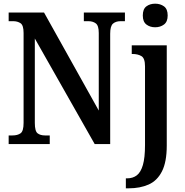

<svg xmlns="http://www.w3.org/2000/svg" viewBox="-20 -782 1004 1042"><path d="M27 0V-47H48Q75 -47 91.5 -58.5Q108 -70 108 -115V-603Q108 -645 91.5 -656Q75 -667 52 -667H27V-714H219L516 -182V-603Q516 -643 500 -655Q484 -667 460 -667H435V-714H658V-667H634Q609 -667 593.5 -654Q578 -641 578 -599V0H494L169 -573V-115Q169 -70 184 -58.5Q199 -47 224 -47H250V0ZM822 -634Q794 -634 774.5 -649Q755 -664 755 -698Q755 -733 774.5 -747.5Q794 -762 822 -762Q850 -762 870 -747.5Q890 -733 890 -698Q890 -664 870 -649Q850 -634 822 -634ZM663 240V186H669Q701 186 722.5 169.5Q744 153 755.5 113.5Q767 74 767 5V-422Q767 -466 747.5 -477.5Q728 -489 700 -489H695V-536H885V8Q885 97 859 148Q833 199 786.5 219.5Q740 240 679 240Z"/></svg>

Font: Noto Serif Condensed SemiBold
Style: Regular
Weight: 600
Width: 3
Designer: Monotype Design Team
Foundry: Monotype Imaging Inc.
Version: Version 2.013